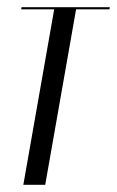

<svg xmlns="http://www.w3.org/2000/svg" viewBox="-20 -515 326 535"><path d="M286 -495H40L39 -489H131L45 0H106L192 -489H285Z"/></svg>

Font: Moniqa Ita Display
Style: Italic
Weight: 400
Italic angle: -10°
Designer: Rajesh Rajput
Foundry: Rajesh Rajput
Version: Version 1.000